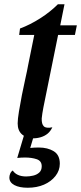

<svg xmlns="http://www.w3.org/2000/svg" viewBox="-20 -629 381 902"><path d="M133 21Q105 21 84 3Q63 -15 63 -49Q63 -69 69 -105.5Q75 -142 83 -183Q91 -224 99.5 -261.5Q108 -299 112 -322L141 -465H70L74 -495Q122 -513 169 -543Q216 -573 252 -609H283L263 -510H341L332 -465H253L184 -125Q181 -109 179 -96.5Q177 -84 176 -73Q175 -46 186 -35.5Q197 -25 226 -31Q217 -12 203.5 -1Q190 10 172 15.5Q154 21 133 21ZM110 253Q71 253 47.5 240.5Q24 228 24 205Q24 196 28 186.5Q32 177 40 172Q48 185 64 192.5Q80 200 103 200Q119 200 136 196Q153 192 164.5 181.5Q176 171 176 152Q176 127 152.5 119Q129 111 98 111Q88 111 79.5 111.5Q71 112 61 113L98 -11H145L122 66Q130 65 141.5 64.5Q153 64 162 64Q204 64 232.5 81.5Q261 99 261 140Q261 172 240.5 198Q220 224 186.5 238.5Q153 253 110 253Z"/></svg>

Font: Sansita Swashed Light
Style: Regular
Weight: 400
Version: Version 1.003